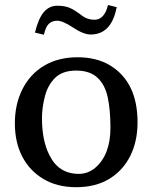

<svg xmlns="http://www.w3.org/2000/svg" viewBox="-20 -737 614 775"><path d="M424.8 -472.7Q535.2 -405.3 535.2 -243.2Q535.2 -166 505.4 -106.9Q475.6 -47.9 420.4 -14.6Q365.2 18.6 287.6 18.6Q210 18.6 154.3 -15.1Q98.6 -48.8 69.3 -106Q40 -163.1 40 -239.7Q40 -316.4 70.8 -377.4Q101.6 -438.5 158.7 -472.2Q215.8 -505.9 293 -505.9Q370.1 -505.9 424.8 -472.7ZM121.1 -605.5Q134.8 -662.1 156.7 -688Q178.7 -713.9 211.4 -713.9Q244.1 -713.9 265.1 -703.6Q286.1 -693.4 309.1 -675.3Q332 -657.2 361.3 -657.2Q401.4 -657.2 416 -716.8L451.2 -708L450.2 -704.1Q428.7 -597.7 345.7 -597.7Q317.4 -597.7 275.4 -625.5Q233.4 -653.3 211.4 -653.3Q189.5 -653.3 176.8 -640.6Q164.1 -627.9 157.2 -596.7ZM149.4 -259.8Q149.4 -168.9 179.7 -110.4Q216.8 -35.2 297.9 -35.2Q335 -35.2 364.3 -59.6Q425.8 -112.3 425.8 -221.7Q425.8 -292 415 -343.3Q404.3 -394.5 373.5 -423.3Q342.8 -452.1 287.6 -452.1Q232.4 -452.1 202.6 -422.9Q172.9 -393.6 161.1 -347.7Q149.4 -301.8 149.4 -259.8Z"/></svg>

Font: GenEi LateMin P v2
Style: Medium
Weight: 500
Designer: o_tamon (Modified)
Foundry: o_tamon / Adobe Systems Incorporated / FONT 910 / Philipp H. Poll
Version: Version 2.1;Original Version 1.004